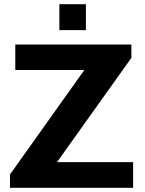

<svg xmlns="http://www.w3.org/2000/svg" viewBox="-20 -899 693 919"><path d="M264.2 -754.9V-878.9H391.1V-754.9ZM27.8 0V-64L383.8 -564H53.2V-686H608.9V-622.1L252.9 -123H617.2V0Z"/></svg>

Font: Archivo
Style: Bold
Weight: 700
Designer: Hector Gatti
Foundry: Omnibus-Type
Version: Version 2.001